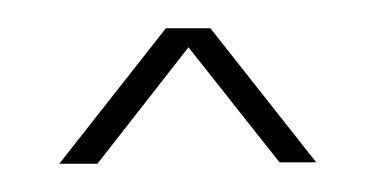

<svg xmlns="http://www.w3.org/2000/svg" viewBox="-20 -743 266 136"><path d="M22 -627 97.5 -723H129L204 -628H178L113.5 -709.5L49 -627Z"/></svg>

Font: Anybody Condensed ExtraLight
Style: Regular
Weight: 200
Width: 3
Designer: Tyler Finck
Foundry: Etcetera Type Company
Version: Version 1.010; ttfautohint (v1.8.3) -l 8 -r 50 -G 200 -x 14 